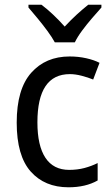

<svg xmlns="http://www.w3.org/2000/svg" viewBox="-20 -786 471 816"><path d="M271 10Q170 10 110.5 -57Q51 -124 51 -265Q51 -407 112.5 -476.5Q174 -546 276 -546Q313 -546 346.5 -538.5Q380 -531 403 -519L376 -448Q354 -457 327 -464Q300 -471 277 -471Q139 -471 139 -266Q139 -167 173 -115.5Q207 -64 274 -64Q309 -64 339 -72Q369 -80 395 -93V-19Q344 10 271 10ZM213 -606Q201 -628 181.5 -654.5Q162 -681 140.5 -707Q119 -733 101 -754V-766H156Q179 -749 205 -724.5Q231 -700 255 -673Q281 -701 305 -723Q329 -745 355 -766H411V-754Q394 -735 371.5 -709Q349 -683 329 -656Q309 -629 298 -606Z"/></svg>

Font: Noto Sans Ethiopic SemCond
Style: Regular
Weight: 400
Width: 4
Designer: Monotype Design Team
Foundry: Monotype Imaging Inc.
Version: Version 2.102; ttfautohint (v1.8.4.7-5d5b)